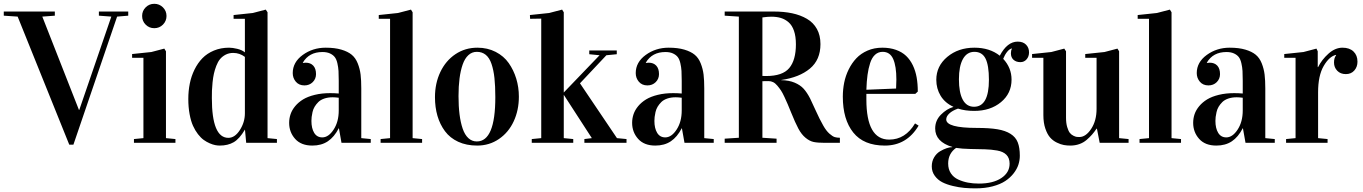

<svg xmlns="http://www.w3.org/2000/svg" viewBox="-39 -758 7232 1019"><path d="M185.5 -669.9 379.9 -174.8H381.8L551.8 -669.9L485.8 -674.8V-696.8H641.6V-674.8L582.5 -669.9L350.6 9.8H328.6L54.7 -669.9L-19 -674.8V-696.8H252V-674.8Z M841.8 -485.8V-24.9L892.1 -20V0H671.9V-20L722.2 -24.9V-451.2H662.1V-471.2L764.2 -481.9L833 -500ZM715.3 -673.3Q715.3 -700.2 734.1 -719Q752.9 -737.8 779.8 -737.8Q806.6 -737.8 825.7 -719Q844.7 -700.2 844.7 -673.3Q844.7 -646.5 825.9 -627.4Q807.1 -608.4 779.8 -608.4Q752.9 -608.4 734.1 -627.2Q715.3 -646 715.3 -673.3Z M1261.2 -69.3H1260.3Q1231.9 -21 1201.2 -3.2Q1170.4 14.6 1127.4 14.6Q1116.2 14.6 1103.5 12.2Q1090.8 9.8 1074.2 2.7Q1057.6 -4.4 1042.2 -15.4Q1026.9 -26.4 1011.7 -45.9Q996.6 -65.4 985.4 -90.3Q974.1 -115.2 967.3 -152.1Q960.4 -189 960.4 -232.9Q960.4 -275.4 968.3 -314.5Q976.1 -353.5 993.2 -388.4Q1010.3 -423.3 1035.2 -449Q1060.1 -474.6 1096.4 -489.7Q1132.8 -504.9 1176.8 -504.9Q1195.3 -504.9 1220.5 -498.8Q1245.6 -492.7 1260.7 -480V-658.2H1200.7V-678.2L1302.7 -689L1371.6 -707L1380.9 -692.9V-24.9L1430.7 -20V0H1267.6ZM1260.7 -156.7V-456.1Q1232.9 -477.1 1198.7 -477.1Q1176.3 -477.1 1158.4 -467.8Q1140.6 -458.5 1128.9 -444.3Q1117.2 -430.2 1108.9 -408.4Q1100.6 -386.7 1096.2 -366.7Q1091.8 -346.7 1089.1 -320.8Q1086.4 -294.9 1085.9 -277.3Q1085.4 -259.8 1085.4 -237.8Q1085.4 -26.4 1172.9 -26.4Q1207.5 -26.4 1234.1 -67.9Q1260.7 -109.4 1260.7 -156.7Z M1613.8 -116.2Q1613.8 -77.1 1628.4 -53Q1643.1 -28.8 1671.4 -28.8Q1704.6 -28.8 1731.7 -70.3Q1758.8 -111.8 1758.8 -171.9V-239.3Q1739.3 -241.7 1727.1 -241.7Q1701.7 -241.7 1681.9 -234.9Q1662.1 -228 1650.4 -216.3Q1638.7 -204.6 1630.9 -191.7Q1623 -178.7 1619.6 -163.1Q1616.2 -147.5 1615 -137.2Q1613.8 -127 1613.8 -116.2ZM1759.8 -77.1H1758.8Q1734.9 -30.8 1700.9 -8.1Q1667 14.6 1618.7 14.6Q1559.1 14.6 1527.3 -21Q1495.6 -56.6 1495.6 -106Q1495.6 -129.9 1503.2 -152.1Q1510.7 -174.3 1527.8 -194.8Q1544.9 -215.3 1569.8 -230.5Q1594.7 -245.6 1631.6 -254.6Q1668.5 -263.7 1713.4 -263.7Q1737.3 -263.7 1758.8 -261.7V-329.1Q1758.8 -361.3 1757.6 -381.3Q1756.3 -401.4 1751.5 -422.6Q1746.6 -443.8 1737.5 -455.3Q1728.5 -466.8 1712.2 -474.4Q1695.8 -481.9 1672.4 -481.9Q1601.1 -481.9 1568.4 -425.8V-423.8Q1576.2 -425.3 1583.5 -425.3Q1608.9 -425.3 1623.5 -409.7Q1638.2 -394 1638.2 -364.7Q1638.2 -339.4 1620.6 -322Q1603 -304.7 1576.7 -304.7Q1547.9 -304.7 1531.2 -324.2Q1514.6 -343.8 1514.6 -370.1Q1514.6 -427.7 1567.6 -466.3Q1620.6 -504.9 1689.5 -504.9Q1738.3 -504.9 1772.7 -494.6Q1807.1 -484.4 1827.6 -467.5Q1848.1 -450.7 1859.6 -421.6Q1871.1 -392.6 1874.8 -362.3Q1878.4 -332 1878.4 -288.1V-24.9L1928.7 -20V0H1773.4Z M2150.9 -692.9V-24.9L2201.2 -20V0H1981V-20L2031.2 -24.9V-658.2H1971.2V-678.2L2073.2 -689L2142.1 -707Z M2494.6 -504.9Q2548.3 -504.9 2591.6 -482.7Q2634.8 -460.4 2660.9 -423.3Q2687 -386.2 2700.9 -340.6Q2714.8 -294.9 2714.8 -245.1Q2714.8 -173.3 2687.5 -114.3Q2660.2 -55.2 2609.1 -20.3Q2558.1 14.6 2493.7 14.6Q2436.5 14.6 2392.8 -5.6Q2349.1 -25.9 2322.5 -61.8Q2295.9 -97.7 2282.7 -143.1Q2269.5 -188.5 2269.5 -242.2Q2269.5 -315.9 2298.1 -376Q2326.7 -436 2378.2 -470.5Q2429.7 -504.9 2494.6 -504.9ZM2491.7 -7.3Q2589.8 -7.3 2589.8 -242.2Q2589.8 -301.3 2585.2 -343.8Q2580.6 -386.2 2569.6 -418.7Q2558.6 -451.2 2539.1 -467Q2519.5 -482.9 2491.7 -482.9Q2465.8 -482.9 2446.8 -465.3Q2427.7 -447.8 2416.5 -415.5Q2405.3 -383.3 2399.9 -341.8Q2394.5 -300.3 2394.5 -248Q2394.5 -193.8 2399.9 -151.1Q2405.3 -108.4 2416.5 -75.4Q2427.7 -42.5 2446.8 -24.9Q2465.8 -7.3 2491.7 -7.3Z M2953.1 -692.9V-24.9L3003.4 -20V0H2783.2V-20L2833.5 -24.9V-659.2L2774.4 -658.2L2773.4 -678.2L2875.5 -689L2944.3 -707ZM3179.2 -464.8 3039.1 -315.9 3235.4 -24.9 3286.1 -20V0H3062.5V-20L3102.1 -24.9L2953.1 -254.9V-267.1L3143.1 -464.8L3088.4 -470.2V-490.2H3234.4V-470.2Z M3434.1 -116.2Q3434.1 -77.1 3448.7 -53Q3463.4 -28.8 3491.7 -28.8Q3524.9 -28.8 3552 -70.3Q3579.1 -111.8 3579.1 -171.9V-239.3Q3559.6 -241.7 3547.4 -241.7Q3522 -241.7 3502.2 -234.9Q3482.4 -228 3470.7 -216.3Q3459 -204.6 3451.2 -191.7Q3443.4 -178.7 3439.9 -163.1Q3436.5 -147.5 3435.3 -137.2Q3434.1 -127 3434.1 -116.2ZM3580.1 -77.1H3579.1Q3555.2 -30.8 3521.2 -8.1Q3487.3 14.6 3439 14.6Q3379.4 14.6 3347.7 -21Q3315.9 -56.6 3315.9 -106Q3315.9 -129.9 3323.5 -152.1Q3331.1 -174.3 3348.1 -194.8Q3365.2 -215.3 3390.1 -230.5Q3415 -245.6 3451.9 -254.6Q3488.8 -263.7 3533.7 -263.7Q3557.6 -263.7 3579.1 -261.7V-329.1Q3579.1 -361.3 3577.9 -381.3Q3576.7 -401.4 3571.8 -422.6Q3566.9 -443.8 3557.9 -455.3Q3548.8 -466.8 3532.5 -474.4Q3516.1 -481.9 3492.7 -481.9Q3421.4 -481.9 3388.7 -425.8V-423.8Q3396.5 -425.3 3403.8 -425.3Q3429.2 -425.3 3443.8 -409.7Q3458.5 -394 3458.5 -364.7Q3458.5 -339.4 3440.9 -322Q3423.3 -304.7 3397 -304.7Q3368.2 -304.7 3351.6 -324.2Q3335 -343.8 3335 -370.1Q3335 -427.7 3387.9 -466.3Q3440.9 -504.9 3509.8 -504.9Q3558.6 -504.9 3593 -494.6Q3627.4 -484.4 3647.9 -467.5Q3668.5 -450.7 3679.9 -421.6Q3691.4 -392.6 3695.1 -362.3Q3698.7 -332 3698.7 -288.1V-24.9L3749 -20V0H3593.8Z M4007.3 -665.5V-355Q4012.7 -354.5 4027.3 -354.5Q4114.3 -354.5 4149.7 -396.7Q4185.1 -439 4185.1 -522.9Q4185.1 -564.9 4175 -594.2Q4165 -623.5 4146.5 -639.6Q4127.9 -655.8 4105.5 -662.6Q4083 -669.4 4054.2 -669.4Q4035.2 -669.4 4007.3 -665.5ZM4040 -327.6Q4018.6 -327.6 4007.3 -327.1V-26.9L4082.5 -22V0H3807.1V-22L3882.3 -26.9V-669.9L3807.1 -674.8V-696.8H4067.4Q4121.6 -696.8 4165.3 -687.5Q4209 -678.2 4243.4 -658.2Q4277.8 -638.2 4296.6 -604.2Q4315.4 -570.3 4315.4 -523.9Q4315.4 -440.4 4259.3 -393.8Q4203.1 -347.2 4107.4 -333.5V-332.5Q4148.4 -332 4178.5 -319.3Q4208.5 -306.6 4226.3 -286.9Q4244.1 -267.1 4260.3 -235.8Q4271 -214.4 4290.8 -170.2Q4310.5 -126 4330.1 -91.8Q4345.7 -64 4362.8 -48.8Q4379.9 -33.7 4391.6 -30.3Q4403.3 -26.9 4418.5 -26.9V0H4337.4Q4300.3 0 4278.8 -4.6Q4257.3 -9.3 4236.1 -26.9Q4214.8 -44.4 4198.2 -75.4Q4181.6 -106.4 4159.2 -162.1Q4147.5 -190.9 4141.4 -205.3Q4135.3 -219.7 4124.5 -242.9Q4113.8 -266.1 4105.7 -278.1Q4097.7 -290 4086.7 -303.2Q4075.7 -316.4 4064.2 -322Q4052.7 -327.6 4040 -327.6Z M4832 -272 4818.8 -259.8H4559.1V-230Q4559.1 -17.1 4680.2 -17.1Q4766.1 -17.1 4817.4 -103L4836.4 -91.3Q4773.4 14.6 4657.2 14.6Q4544.9 14.6 4489.5 -54.7Q4434.1 -124 4434.1 -245.1Q4434.1 -283.2 4441.4 -319.6Q4448.7 -356 4465.3 -389.6Q4481.9 -423.3 4505.9 -448.7Q4529.8 -474.1 4565.2 -489.5Q4600.6 -504.9 4643.6 -504.9Q4684.1 -504.9 4716.3 -493.4Q4748.5 -481.9 4770 -461.4Q4791.5 -440.9 4805.7 -411.4Q4819.8 -381.8 4825.9 -347.4Q4832 -313 4832 -272ZM4645.5 -482.9Q4622.1 -482.9 4605.2 -467.5Q4588.4 -452.1 4579.1 -423.3Q4569.8 -394.5 4565.2 -360.6Q4560.5 -326.7 4559.1 -281.7L4716.8 -288.1Q4718.3 -313 4718.3 -335.9Q4718.3 -406.7 4701.4 -444.8Q4684.6 -482.9 4645.5 -482.9Z M5132.3 -504.9Q5213.4 -504.9 5267.1 -462.4Q5306.6 -537.1 5362.3 -537.1Q5390.6 -537.1 5406.5 -521Q5422.4 -504.9 5422.4 -480Q5422.4 -458 5409.4 -443.1Q5396.5 -428.2 5376.5 -428.2Q5354 -428.2 5340.1 -440.7Q5326.2 -453.1 5326.2 -475.1Q5326.2 -490.2 5331.5 -499V-501Q5318.8 -498.5 5306.4 -483.2Q5293.9 -467.8 5285.2 -445.8Q5329.6 -398.4 5329.6 -335.4Q5329.6 -262.2 5273.4 -215.8Q5217.3 -169.4 5131.3 -169.4Q5083.5 -169.4 5045.4 -181.6Q5016.1 -171.4 4999.5 -156Q4982.9 -140.6 4982.9 -124Q4982.9 -79.1 5145 -79.1Q5211.9 -79.1 5254.4 -72Q5296.9 -64.9 5324.2 -47.6Q5351.6 -30.3 5362.5 -2.4Q5373.5 25.4 5373.5 68.8Q5373.5 92.3 5366 115.7Q5358.4 139.2 5340.6 162.1Q5322.8 185.1 5296.4 202.6Q5270 220.2 5229.2 231Q5188.5 241.7 5138.2 241.7Q5107.9 241.7 5079.3 239.3Q5050.8 236.8 5018.1 229Q4985.4 221.2 4961.7 209Q4938 196.8 4922.1 175Q4906.2 153.3 4906.2 125Q4906.2 98.1 4918.7 77.1Q4931.2 56.2 4949.7 45.2Q4968.3 34.2 4985.1 28.6Q5002 22.9 5015.1 22.9V22Q4924.3 -5.4 4924.3 -76.2Q4924.3 -118.7 4954.8 -149.4Q4985.4 -180.2 5020.5 -190.4V-191.4Q4976.1 -211.9 4953.1 -249.8Q4930.2 -287.6 4930.2 -334.5Q4930.2 -407.2 4988.5 -456.1Q5046.9 -504.9 5132.3 -504.9ZM5319.3 110.8Q5319.3 80.6 5302.2 63.5Q5285.2 46.4 5253.2 40.8Q5221.2 35.2 5188.5 34.4Q5155.8 33.7 5110.4 32.7Q5064.9 31.7 5035.2 26.9L5034.7 27.3Q4993.2 57.1 4993.2 109.9Q4993.2 140.1 5007.6 161.9Q5022 183.6 5046.6 194.8Q5071.3 206.1 5098.1 211.2Q5125 216.3 5156.2 216.3Q5231.4 216.3 5275.4 187Q5319.3 157.7 5319.3 110.8ZM5130.4 -191.4Q5209.5 -191.4 5209.5 -334.5Q5209.5 -411.6 5191.4 -447.3Q5173.3 -482.9 5132.3 -482.9Q5092.8 -482.9 5071.5 -444.8Q5050.3 -406.7 5050.3 -337.4Q5050.3 -266.6 5070.6 -229Q5090.8 -191.4 5130.4 -191.4Z M5797.4 0 5782.7 -75.2H5780.8Q5768.1 -56.6 5756.8 -43.7Q5745.6 -30.8 5728.5 -15.9Q5711.4 -1 5689.2 6.8Q5667 14.6 5641.6 14.6Q5624 14.6 5607.4 11.7Q5590.8 8.8 5570.1 -1.2Q5549.3 -11.2 5534.4 -28.1Q5519.5 -44.9 5509 -75.4Q5498.5 -106 5498.5 -147V-451.2H5438.5V-471.2L5540.5 -481.9L5609.4 -500L5618.7 -485.8V-133.3Q5618.7 -104.5 5624.8 -84Q5630.9 -63.5 5638.4 -53.5Q5646 -43.5 5657.5 -37.8Q5668.9 -32.2 5675.3 -31.5Q5681.6 -30.8 5689.5 -30.8Q5723.6 -30.8 5752.2 -74Q5780.8 -117.2 5780.8 -180.2V-451.2H5720.7V-471.2L5822.8 -481.9L5891.6 -500L5900.4 -485.8V-24.9L5950.7 -20V0Z M6178.7 -692.9V-24.9L6229 -20V0H6008.8V-20L6059.1 -24.9V-658.2H5999V-678.2L6101.1 -689L6169.9 -707Z M6411.6 -116.2Q6411.6 -77.1 6426.3 -53Q6440.9 -28.8 6469.2 -28.8Q6502.4 -28.8 6529.5 -70.3Q6556.6 -111.8 6556.6 -171.9V-239.3Q6537.1 -241.7 6524.9 -241.7Q6499.5 -241.7 6479.7 -234.9Q6460 -228 6448.2 -216.3Q6436.5 -204.6 6428.7 -191.7Q6420.9 -178.7 6417.5 -163.1Q6414.1 -147.5 6412.8 -137.2Q6411.6 -127 6411.6 -116.2ZM6557.6 -77.1H6556.6Q6532.7 -30.8 6498.8 -8.1Q6464.8 14.6 6416.5 14.6Q6356.9 14.6 6325.2 -21Q6293.5 -56.6 6293.5 -106Q6293.5 -129.9 6301 -152.1Q6308.6 -174.3 6325.7 -194.8Q6342.8 -215.3 6367.7 -230.5Q6392.6 -245.6 6429.4 -254.6Q6466.3 -263.7 6511.2 -263.7Q6535.2 -263.7 6556.6 -261.7V-329.1Q6556.6 -361.3 6555.4 -381.3Q6554.2 -401.4 6549.3 -422.6Q6544.4 -443.8 6535.4 -455.3Q6526.4 -466.8 6510 -474.4Q6493.7 -481.9 6470.2 -481.9Q6398.9 -481.9 6366.2 -425.8V-423.8Q6374 -425.3 6381.3 -425.3Q6406.7 -425.3 6421.4 -409.7Q6436 -394 6436 -364.7Q6436 -339.4 6418.5 -322Q6400.9 -304.7 6374.5 -304.7Q6345.7 -304.7 6329.1 -324.2Q6312.5 -343.8 6312.5 -370.1Q6312.5 -427.7 6365.5 -466.3Q6418.5 -504.9 6487.3 -504.9Q6536.1 -504.9 6570.6 -494.6Q6605 -484.4 6625.5 -467.5Q6646 -450.7 6657.5 -421.6Q6668.9 -392.6 6672.6 -362.3Q6676.3 -332 6676.3 -288.1V-24.9L6726.6 -20V0H6571.3Z M7051.8 -463.9V-466.8Q7016.1 -459 6986.3 -408Q6956.5 -356.9 6956.5 -268.1V-24.9L7006.8 -20V0H6786.6V-20L6836.9 -24.9V-451.2H6776.9V-471.2L6878.9 -481.9L6947.8 -500L6954.6 -485.8V-401.9H6956.5Q6976.1 -441.4 7011.5 -473.1Q7046.9 -504.9 7085.9 -504.9Q7123.5 -504.9 7144.5 -484.6Q7165.5 -464.4 7165.5 -430.7Q7165.5 -402.8 7148.7 -383.8Q7131.8 -364.7 7104 -364.7Q7075.2 -364.7 7058.1 -382.6Q7041 -400.4 7041 -425.8Q7041 -451.2 7051.8 -463.9Z"/></svg>

Font: VidalokaRegular
Style: Regular
Weight: 400
Designer: Cyreal (www.cyreal.org)
Foundry: Cyreal (www.cyreal.org)
Version: Version 1.000